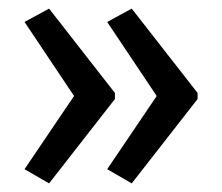

<svg xmlns="http://www.w3.org/2000/svg" viewBox="-20 -487 515 446"><path d="M439 -257V-271L286 -467L229 -436L344 -264L229 -94L286 -61ZM247 -257V-271L94 -467L37 -436L152 -264L37 -94L94 -61Z"/></svg>

Font: Noto Sans Georgian Condensed
Style: Regular
Weight: 400
Width: 3
Designer: Monotype Design Team, Akaki Razmadze
Foundry: Google LLC
Version: Version 2.005